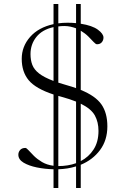

<svg xmlns="http://www.w3.org/2000/svg" viewBox="-20 -839 640 963"><path d="M248.5 104V10Q205.5 9 165 0.8Q124.5 -7.5 98.2 -23.2Q72 -39 72 -63Q72 -76.5 81 -86.8Q90 -97 107 -97Q113 -97 123.5 -85Q134 -73 150.5 -56.8Q167 -40.5 191 -26.2Q215 -12 248.5 -7.5V-365Q159 -394.5 124 -436.5Q89 -478.5 89 -544Q89 -606 131 -653.8Q173 -701.5 248.5 -718V-819H272.5V-722Q294.5 -725 319 -725Q341 -725 361.5 -723V-819H385V-720Q442.5 -711 470.8 -690.2Q499 -669.5 499 -650.5Q499 -637 490.5 -627Q482 -617 466.5 -617Q460 -617 449.5 -628.5Q439 -640 423.2 -655.8Q407.5 -671.5 385 -685V-388Q459 -358 488.8 -315.2Q518.5 -272.5 518.5 -205.5Q518.5 -136 482 -86.8Q445.5 -37.5 385 -12.5V104H361.5V-4.5Q320 8.5 272.5 10V104ZM315.5 -411.5Q340.5 -404.5 361.5 -397V-697Q348.5 -702 333.8 -705.2Q319 -708.5 302.5 -708.5Q287 -708.5 272.5 -706.5V-424.5Q292 -418 315.5 -411.5ZM133 -567.5Q133 -537.5 142 -513.8Q151 -490 176 -470.5Q201 -451 248.5 -433V-703Q192 -690.5 162.5 -653.8Q133 -617 133 -567.5ZM288.5 -353.5Q280 -355.5 272.5 -358V-6Q321 -6 361.5 -20.5V-329.5Q330.5 -342 288.5 -353.5ZM474 -182.5Q474 -226.5 455.8 -259.8Q437.5 -293 385 -319V-31Q425 -51.5 449.5 -89.5Q474 -127.5 474 -182.5Z"/></svg>

Font: Newsreader 72pt Light
Style: Regular
Weight: 300
Designer: Hugues Gentile
Foundry: Production Type
Version: Version 1.003; ttfautohint (v1.8.3)